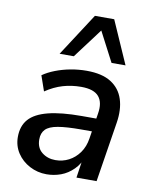

<svg xmlns="http://www.w3.org/2000/svg" viewBox="-85 -819 708 892"><g transform="rotate(10 268.5 -373.0)"><path d="M196 9Q153 9 116 -10.5Q79 -30 57 -63.5Q35 -97 35 -139Q35 -191 63.5 -223Q92 -255 153 -270.5Q214 -286 310 -286H390L381 -224H319Q250 -224 209.5 -217Q169 -210 152 -192.5Q135 -175 135 -145Q135 -105 161.5 -84Q188 -63 225 -63Q259 -63 288 -78Q317 -93 337.5 -121.5Q358 -150 364 -190L383 -310Q392 -363 368.5 -391Q345 -419 285 -419Q240 -419 199 -407Q158 -395 118 -368L93 -440Q117 -457 150.5 -470Q184 -483 221.5 -490Q259 -497 297 -497Q370 -497 412.5 -470Q455 -443 470.5 -395Q486 -347 476 -284L431 0H336L352 -107H362Q349 -68 322.5 -41.5Q296 -15 263.5 -3Q231 9 196 9ZM159 -553 290 -755H381L470 -553H404L331 -693L226 -553Z"/></g></svg>

Font: Nunito Sans 12pt ExtraLight 12pt SemiBold
Style: Italic
Weight: 600
Italic angle: -9°
Version: Version 3.101;gftools[0.9.27]